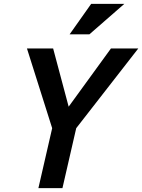

<svg xmlns="http://www.w3.org/2000/svg" viewBox="-20 -970 733 990"><path d="M178 0 249 -309 119 -720H254L334 -420L552 -720H693L373 -309L302 0ZM441 -793H339L450 -950H621Z"/></svg>

Font: Instrument Sans SemiCondensed SemiBold Italic
Style: Regular
Weight: 600
Width: 4
Italic angle: -13°
Designer: Rodrigo Fuenzalida
Foundry: fragTYPE
Version: Version 1.000; ttfautohint (v1.8.4.7-5d5b);gftools[0.9.28]